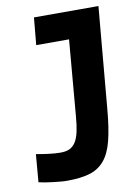

<svg xmlns="http://www.w3.org/2000/svg" viewBox="-82 -754 579 818"><g transform="rotate(-10 208.0 -345.0)"><path d="M363 -261Q356 -179 342.5 -126Q329 -73 303.5 -43Q278 -13 239 -1.5Q200 10 141 10Q129 10 112.5 8.5Q96 7 79.5 5Q63 3 47.5 0.5Q32 -2 20 -5L30 -125Q51 -121 81 -117Q111 -113 135 -113Q159 -113 174.5 -120.5Q190 -128 200.5 -144.5Q211 -161 217 -188Q223 -215 226 -254L254 -582H112L123 -700H402L363 -261Z"/></g></svg>

Font: Share
Style: Bold Italic
Weight: 700
Designer: Ralph du Carrois
Version: Version 1.002